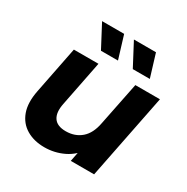

<svg xmlns="http://www.w3.org/2000/svg" viewBox="-171 -899 1029 1055"><g transform="rotate(30 343.5 -371.5)"><path d="M249 8Q183 8 135 -20.5Q87 -49 67 -104Q47 -159 63 -240L122 -538H278L221 -250Q209 -191 230.5 -159Q252 -127 307 -127Q365 -127 404.5 -161Q444 -195 457 -265L512 -538H668L561 0H413L443 -152L465 -106Q427 -47 370 -19.5Q313 8 249 8ZM456 -607 380 -751H520L564 -607ZM254 -607 178 -751H318L362 -607Z"/></g></svg>

Font: MOST Montserrat
Style: Bold Italic
Weight: 700
Italic angle: -11.3°
Designer: Julieta Ulanovsky
Foundry: Julieta Ulanovsky
Version: Version 8.000;March 11, 2024;FontCreator 15.0.0.2926 64-bit